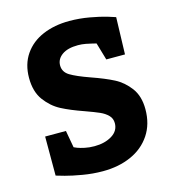

<svg xmlns="http://www.w3.org/2000/svg" viewBox="-109 -807 822 911"><g transform="rotate(-15 302.5 -352.0)"><path d="M276.9 -111.8Q327.6 -111.8 362.8 -133.3Q397.9 -154.8 397.9 -192.9Q397.9 -215.8 382.6 -231.4Q367.2 -247.1 343.5 -257.6Q319.8 -268.1 274.9 -284.2Q209 -307.1 166 -329.6Q123 -352.1 91.6 -394.5Q60.1 -437 60.1 -504.9Q60.1 -571.8 93 -619.9Q126 -668 183.6 -692.4Q241.2 -716.8 314 -716.8Q363.8 -716.8 412.8 -708Q461.9 -699.2 493.9 -689.7Q525.9 -680.2 534.2 -676.8L528.8 -495.1H437L412.1 -580.1Q408.2 -581.1 395 -584.5Q381.8 -587.9 362.3 -591.6Q342.8 -595.2 324.2 -595.2Q273.4 -595.2 245.6 -575.2Q217.8 -555.2 217.8 -523.9Q217.8 -491.7 247.8 -473.4Q277.8 -455.1 342.8 -432.1Q408.7 -409.2 451.4 -387.2Q494.1 -365.2 524.7 -324.2Q555.2 -283.2 555.2 -219.2Q555.2 -146 520 -93.5Q484.9 -41 423.8 -13.9Q362.8 13.2 285.2 13.2Q235.4 13.2 185.8 4.6Q136.2 -3.9 103.5 -12.9Q70.8 -22 62 -24.9V-216.8H164.1L179.2 -132.8Q182.1 -130.9 195.1 -126Q208 -121.1 229.5 -116.5Q251 -111.8 276.9 -111.8Z"/></g></svg>

Font: Kadwa
Style: Bold
Weight: 700
Designer: Sol Matas
Foundry: Sol Matas
Version: Version 1.001;PS 001.000;hotconv 1.0.70;makeotf.lib2.5.58329